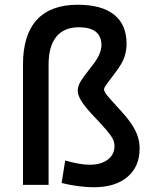

<svg xmlns="http://www.w3.org/2000/svg" viewBox="-20 -780 650 810"><path d="M375 10Q347 10 311.5 5.5Q276 1 240 -8L255 -103Q282 -95 309 -90Q336 -85 358 -85Q406 -85 434.5 -106.5Q463 -128 463 -164Q463 -179 456 -193.5Q449 -208 428 -232.5Q407 -257 366 -300Q335 -334 321.5 -356.5Q308 -379 308 -398Q308 -415 318.5 -433.5Q329 -452 358 -489Q390 -528 399 -550.5Q408 -573 408 -589Q408 -627 384 -646Q360 -665 313 -665Q250 -665 217.5 -625Q185 -585 185 -507V0H77V-508Q77 -633 135.5 -696.5Q194 -760 308 -760Q409 -760 461.5 -718Q514 -676 514 -595Q514 -569 505.5 -541Q497 -513 463 -469Q439 -437 429 -423.5Q419 -410 419 -403Q419 -394 430 -380Q441 -366 475 -329Q511 -291 531.5 -261.5Q552 -232 560.5 -206.5Q569 -181 569 -153Q569 -77 517.5 -33.5Q466 10 375 10Z"/></svg>

Font: M PLUS 1 Thin Medium
Style: Regular
Weight: 500
Version: Version 1.001